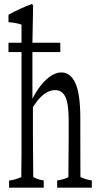

<svg xmlns="http://www.w3.org/2000/svg" viewBox="-20 -833 484 928"><path d="M84 -626.5Q84 -675.3 84 -713.9Q52.7 -724.6 21 -725.6Q21 -748.5 21 -761.7Q76.7 -792.5 132.3 -813Q136.2 -814.9 140.1 -806.6Q138.7 -721.2 136.7 -626.5Q136.7 -626.5 271.5 -626.5Q271.5 -608.9 271.5 -581.5Q271.5 -581.5 136.7 -581.5Q136.7 -471.7 136.7 -356Q141.1 -365.2 145.5 -371.6Q162.6 -403.3 184.1 -428.2Q205.6 -453.1 229.2 -468Q252.9 -482.9 275.4 -482.9Q320.3 -482.9 343.8 -432.6Q368.2 -380.4 368.2 -261.2Q368.2 -217.8 368.2 -176.3Q368.7 -6.3 368.7 18.6Q368.7 18.6 368.7 22.5Q396 35.6 423.8 39.1Q423.8 61.5 423.8 74.2Q423.8 74.2 256.3 74.2Q256.3 61.5 256.3 39.6Q283.2 36.1 310.5 23.4Q312 -171.4 312 -173.3Q312 -205.6 312 -247.6Q312 -330.1 296.9 -362.8Q281.2 -397.5 247.1 -397.5Q210.4 -397.5 175.8 -362.8Q158.2 -345.2 139.2 -315.9Q139.2 -239.7 139.2 -173.3Q139.2 -133.8 140.6 6.8Q140.6 18.1 140.6 19Q140.6 22.5 140.6 22.9Q166 36.1 191.4 39.1Q191.4 61.5 191.4 74.2Q191.4 74.2 23.9 74.2Q23.9 61.5 23.9 39.6Q53.2 36.1 83 22.9Q83 22.9 83 19Q83 17.6 83 6.8Q84 -36.6 84 -88.9Q84 -129.9 84 -176.3Q84 -380.4 84 -581.5Q84 -581.5 21 -581.5Q21 -608.9 21 -626.5Q21 -626.5 84 -626.5Z"/></svg>

Font: Scarab Serif
Style: Light
Weight: 300
Designer: John Roberts
Foundry: Scarab
Version: 1.0